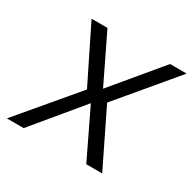

<svg xmlns="http://www.w3.org/2000/svg" viewBox="-141 -628 759 752"><g transform="rotate(30 238.0 -252.0)"><path d="M-23 0 192 -255 69 -504H141L245 -289L424 -504H499L286 -250L408 0H336L232 -216L53 0Z"/></g></svg>

Font: DM Sans Light
Style: Italic
Weight: 300
Italic angle: -10°
Designer: Colophon Foundry, Jonny Pinhorn
Foundry: Colophon Foundry
Version: Version 4.004;gftools[0.9.30]